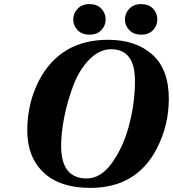

<svg xmlns="http://www.w3.org/2000/svg" viewBox="-20 -901 843 936"><path d="M668 -881Q705 -881 726 -859Q747 -837 747 -806Q747 -776 726 -754Q705 -732 668 -732Q632 -732 610.5 -754Q589 -776 589 -806Q589 -836 610.5 -858.5Q632 -881 668 -881ZM416 -881Q453 -881 474 -859Q495 -837 495 -806Q495 -776 474 -754Q453 -732 416 -732Q380 -732 358.5 -754Q337 -776 337 -806Q337 -836 358.5 -858.5Q380 -881 416 -881ZM113 -264Q113 -398 170 -508Q274 -707 507 -707Q641 -707 722 -635.5Q803 -564 803 -419Q803 -289 744 -176Q645 15 420 15Q272 15 192.5 -60Q113 -135 113 -264ZM278 -190Q278 -31 403 -31Q473 -31 528.5 -110.5Q584 -190 611 -297Q638 -404 638 -506Q638 -661 522 -661Q464 -661 415 -610.5Q366 -560 337.5 -484.5Q309 -409 293.5 -331.5Q278 -254 278 -190Z"/></svg>

Font: Lingua Franca
Style: Bold Italic
Weight: 700
Italic angle: -13°
Version: Version 1.19